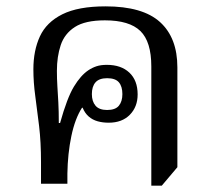

<svg xmlns="http://www.w3.org/2000/svg" viewBox="-20 -578 673 604"><path d="M456 6V-369Q456 -447 421.5 -480.5Q387 -514 310 -514Q248 -514 215.5 -493Q183 -472 171 -436Q159 -400 159 -355Q159 -330 160.5 -306.5Q162 -283 163.5 -256Q165 -229 165 -191H169Q191 -270 212.5 -305.5Q234 -341 258 -357Q270 -365 283.5 -369.5Q297 -374 316 -374Q361 -374 387 -349.5Q413 -325 413 -281Q413 -242 388.5 -217Q364 -192 322 -192Q303 -192 287 -196.5Q271 -201 259 -211.5Q247 -222 240 -239H238Q216 -205 204.5 -150Q193 -95 192 -32V0H109V-68Q109 -131 103 -181.5Q97 -232 91 -275.5Q85 -319 85 -360Q85 -419 105.5 -463.5Q126 -508 176 -533Q226 -558 312 -558Q429 -558 483.5 -508.5Q538 -459 538 -366V-52L489 6ZM317 -232Q343 -232 354 -245.5Q365 -259 365 -282Q365 -306 354 -319Q343 -332 317 -332Q292 -332 280.5 -319Q269 -306 269 -282Q269 -259 280.5 -245.5Q292 -232 317 -232Z"/></svg>

Font: Noto Serif Thai
Style: Regular
Weight: 400
Designer: Monotype Design Team
Foundry: Monotype Imaging Inc.
Version: Version 2.001